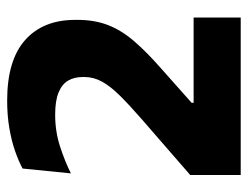

<svg xmlns="http://www.w3.org/2000/svg" viewBox="-98 -594 692 536"><g transform="rotate(-90 248.0 -326.0)"><path d="M27.5 0V-141L184 -277Q223.5 -311.5 249.2 -337.5Q275 -363.5 288 -387Q301 -410.5 301 -436.5V-441Q301 -464.5 291 -481.8Q281 -499 257.8 -508.5Q234.5 -518 196 -518Q148.5 -518 106.5 -504.2Q64.5 -490.5 32 -474L45.5 -609Q67 -620.5 95.2 -630.2Q123.5 -640 158.8 -646Q194 -652 235.5 -652Q347.5 -652 404 -602Q460.5 -552 460.5 -462V-455Q460.5 -408 446 -370.5Q431.5 -333 401.2 -297.8Q371 -262.5 323.5 -221L229 -137V-108.5L162 -131.5H467V0Z"/></g></svg>

Font: Anek Gurmukhi Medium
Style: Bold
Weight: 700
Version: Version 1.003